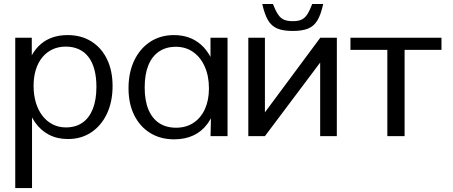

<svg xmlns="http://www.w3.org/2000/svg" viewBox="-20 -690 2296 973"><path d="M57.3 263V-498.8H141.1V-314.4L113.3 -334.3Q133.9 -421.9 187.3 -467Q240.6 -512.2 322.8 -512.2Q391.6 -512.2 442.9 -480.1Q494.2 -448.1 522.3 -390.1Q550.5 -332 550.5 -254.2Q550.5 -174.6 522 -114Q493.5 -53.4 442.7 -19.4Q391.8 14.6 324 14.6Q270.5 14.6 228.2 -7.3Q185.8 -29.3 156.8 -71.1Q127.8 -112.8 114.3 -173L142.3 -193.1V263ZM314 -44.3Q363 -44.3 397.5 -68Q432 -91.8 450.3 -137.8Q468.6 -183.8 468.6 -250.2Q468.6 -300.1 458.2 -338.1Q447.9 -376.1 428 -401.8Q408.1 -427.6 379.1 -440.7Q350.2 -453.8 312.8 -453.8Q275.7 -453.8 245.7 -439.6Q215.8 -425.5 194.3 -399.3Q172.8 -373.1 161.5 -336.5Q150.2 -300 150.2 -254.8Q150.2 -208.2 161.9 -169.6Q173.6 -130.9 195.4 -102.9Q217.1 -74.9 247.2 -59.6Q277.2 -44.3 314 -44.3Z M862.6 16.1Q792.6 16.1 740.7 -16.3Q688.7 -48.6 660 -106.7Q631.3 -164.8 631.3 -242.7Q631.3 -322.6 660.3 -383.4Q689.4 -444.2 741.2 -478.2Q793.1 -512.2 861.4 -512.2Q943.7 -512.2 998.6 -463.6Q1053.6 -415.1 1074.3 -324.4L1046.7 -304.5V-498.8H1133.1V0H1046.9L1051.2 -184.9L1074.7 -161.2Q1061.1 -103.1 1032.1 -63.6Q1003.1 -24.1 960.6 -4Q918 16.1 862.6 16.1ZM872.5 -42.8Q923.4 -42.8 960.9 -67.8Q998.3 -92.7 1018.6 -137.6Q1038.9 -182.5 1038.9 -242Q1038.9 -304.3 1017.9 -351.8Q996.9 -399.4 959.3 -426.1Q921.6 -452.9 871.3 -452.9Q821.6 -452.9 786.1 -429Q750.6 -405.1 731.9 -359.3Q713.2 -313.4 713.2 -247Q713.2 -180.8 732 -135.3Q750.8 -89.8 786.4 -66.3Q821.9 -42.8 872.5 -42.8Z M1238.4 0V-498.8H1322.5V-78.4L1290.1 -76.9L1603.1 -498.8H1687.1L1686.9 0H1602.5V-404.6L1640.1 -423L1322.5 0ZM1463.5 -533.1Q1415.7 -533.1 1385.9 -545.2Q1356.1 -557.4 1338.5 -587.1Q1320.9 -616.8 1309.2 -669.6H1363.1Q1376.5 -635.3 1389.4 -616.4Q1402.2 -597.4 1419.6 -590.1Q1437 -582.7 1463.5 -582.7Q1490.4 -582.7 1507.2 -590.1Q1524.1 -597.4 1536.6 -616.4Q1549.1 -635.3 1562.2 -669.6H1617.8Q1606.4 -616.8 1588.8 -587.1Q1571.1 -557.4 1541.4 -545.2Q1511.7 -533.1 1463.5 -533.1Z M1942.9 0V-489.5L2036.7 -437.2H1756V-498.8H2217.3V-437.2H1936.6L2030.4 -489.5V0Z"/></svg>

Font: Russolo 10pt ExtraLight
Style: Regular
Weight: 200
Designer: Micah Stupak-Hahn
Version: Version 1.000